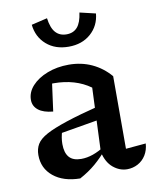

<svg xmlns="http://www.w3.org/2000/svg" viewBox="-83 -782 691 857"><g transform="rotate(-10 263.0 -354.0)"><path d="M425 7Q391 7 362 -17Q333 -41 322 -89L334 -379Q266 -428 167 -428Q150 -428 133 -426Q116 -424 100 -421L164 -452L144 -304Q100 -308 77.5 -326Q55 -344 55 -372Q55 -407 81 -435.5Q107 -464 151 -481Q195 -498 248 -498Q305 -498 352.5 -476Q400 -454 435 -413V-84L526 -92Q524 -62 510 -39.5Q496 -17 473.5 -5Q451 7 425 7ZM211 11Q135 10 90 -27Q45 -64 45 -124Q45 -152 57.5 -173Q70 -194 103 -212Q136 -230 196.5 -250Q257 -270 352 -294V-235L134 -198L169 -214Q164 -199 161.5 -183.5Q159 -168 159 -154Q159 -114 176.5 -94Q194 -74 231 -74Q257 -74 284.5 -83.5Q312 -93 343 -113V-99Q315 -65 283.5 -38Q252 -11 211 11ZM263 -577Q202 -577 162.5 -611.5Q123 -646 117 -702L189 -719Q195 -674 213.5 -653.5Q232 -633 263 -633Q294 -633 312 -653.5Q330 -674 336 -719L408 -702Q403 -647 363.5 -612Q324 -577 263 -577Z"/></g></svg>

Font: Piazzolla 24pt SemiBold
Style: Regular
Weight: 600
Designer: Juan Pablo del Peral
Foundry: Huerta Tipografica
Version: Version 2.005